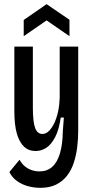

<svg xmlns="http://www.w3.org/2000/svg" viewBox="-20 -752 447 923"><path d="M174 151Q144 151 114.5 143Q85 135 61.5 118Q38 101 25 75L74 16Q90 45 115.5 58.5Q141 72 170 72Q206 72 230.5 50.5Q255 29 268 -14Q281 -57 282 -121L287 -187H272Q264 -130 246 -94.5Q228 -59 204 -42.5Q180 -26 151 -26Q118 -26 95.5 -47Q73 -68 61 -110Q49 -152 49 -216V-528H138V-233Q138 -168 148.5 -138Q159 -108 184 -108Q201 -108 215.5 -122.5Q230 -137 241.5 -161.5Q253 -186 259.5 -217Q266 -248 267 -282V-528H356V-124Q356 -83 351 -43.5Q346 -4 334.5 31Q323 66 302 93Q281 120 249.5 135.5Q218 151 174 151ZM94 -578V-656L204 -732L314 -657V-578L204 -654Z"/></svg>

Font: Bricolage Grotesque 36pt Condensed
Style: Regular
Weight: 400
Width: 3
Designer: Mathieu Triay
Foundry: Atelier Triay
Version: Version 1.001;gftools[0.9.33.dev8+g029e19f]